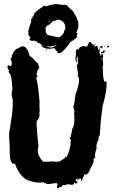

<svg xmlns="http://www.w3.org/2000/svg" viewBox="-20 -916 579 979"><path d="M436 -702.6H438Q444.8 -701.2 453.6 -688H459.5Q460.4 -688 467.3 -689.5V-686H461.4V-678.2H465.3L471.2 -682.1H475.1Q475.1 -676.8 479 -676.8V-674.8L477.1 -670.9Q481 -670.9 481 -659.7H482.9L484.9 -668.9H488.8L486.8 -646.5L492.7 -635.3Q490.7 -635.3 490.7 -633.3L494.6 -631.3H496.6V-641.1H500.5Q503.4 -641.1 506.3 -631.3L504.4 -618.7V-606.9Q504.4 -599.6 506.3 -592.3Q504.4 -571.8 502.4 -571.8L504.4 -567.9V-562Q504.4 -560.1 502.4 -560.1Q504.4 -556.6 504.4 -554.7Q506.3 -498.5 516.1 -496.6V-502H518.1Q523.9 -502 523.9 -494.6Q523.9 -443.8 502.4 -372.6Q502.4 -365.2 500.5 -365.2L502.4 -361.3Q494.6 -326.7 488.8 -224.6Q484.9 -222.7 482.9 -222.7L484.9 -213.4L481 -215.3V-209.5Q484.9 -209.5 484.9 -208Q472.7 -191.4 471.2 -166.5Q473.1 -163.1 473.1 -161.1Q469.2 -152.8 463.4 -125.5Q465.3 -118.2 465.3 -110.4Q461.9 -108.4 457.5 -108.4V-93.3Q457.5 -85.9 438 -50.3Q438 -38.1 414.6 -20.5V-22Q418.5 -26.9 418.5 -27.8Q416.5 -27.8 412.6 -29.8Q397 2 397 5.9H393.1V-5.4H383.3Q383.3 0.5 379.4 0.5Q375.5 0.5 375.5 -5.4Q365.7 -3.9 365.7 7.8Q367.7 7.8 371.6 9.8Q372.1 5.9 375.5 5.9V7.8Q375.5 18.1 365.7 21Q363.8 17.1 363.8 15.1H357.9Q357.9 26.4 346.2 26.4Q332.5 25.4 332.5 22.9L328.6 24.9L324.7 22.9Q314.9 28.3 309.1 28.3H305.2L301.3 26.4Q293.5 33.7 293.5 37.6H283.7Q281.7 43.5 272 43.5L270 39.6Q273.9 25.9 273.9 22.9Q270 22.9 270 17.1Q233.9 21 229 22.9Q225.1 21 223.1 21L219.2 22.9Q213.4 22.9 213.4 17.1H209.5L205.6 19V13.7Q178.7 15.1 172.4 15.1Q118.7 7.8 102.1 -9.3Q71.3 -35.6 57.1 -80.1Q53.2 -82 51.3 -82Q47.4 -80.1 45.4 -80.1Q29.8 -94.7 29.8 -132.8V-144Q29.8 -169.9 25.9 -233.9Q45.4 -343.3 45.4 -387.7Q45.4 -389.6 43.5 -389.6L45.4 -398.9V-404.8Q39.6 -422.9 39.6 -436.5Q39.6 -450.2 43.5 -460.9Q39.1 -541.5 27.8 -541.5Q23.9 -549.3 23.9 -550.8L25.9 -554.7Q22 -565.9 18.1 -571.8V-577.1Q18.1 -582 25.9 -583Q32.2 -579.1 35.6 -579.1L39.6 -584.5V-603.5Q33.7 -610.8 33.7 -614.7Q35.6 -618.2 35.6 -620.1Q33.7 -620.1 33.7 -622.1H35.6L39.6 -620.1Q39.6 -627.9 41.5 -627.9L39.6 -631.3V-633.3Q43.9 -633.3 45.4 -644.5Q60.5 -670.9 78.6 -670.9L82.5 -678.2L86.4 -676.8L92.3 -680.2H94.2Q119.6 -680.2 131.3 -629.9Q139.2 -629.9 164.6 -599.6Q174.3 -599.6 178.2 -575.2Q180.2 -575.2 180.2 -573.2Q180.2 -566.9 168.5 -552.7L170.4 -548.8Q168 -539.6 164.6 -539.6L172.4 -526.4Q170.4 -526.4 164.6 -519Q174.3 -489.7 182.1 -391.6Q182.1 -389.6 180.2 -389.6L182.1 -380.4Q182.1 -376.5 180.2 -376.5L182.1 -363.3V-354Q182.1 -347.2 180.2 -337.4Q182.1 -333.5 182.1 -331.5Q182.1 -314.5 166.5 -297.9Q166.5 -252.9 176.3 -172.4Q172.4 -155.3 172.4 -147.9Q172.4 -121.1 199.7 -91.3H217.3Q232.4 -91.3 244.6 -93.3Q254.4 -91.3 270 -91.3H277.8Q285.2 -91.3 305.2 -106.4Q311 -106.4 311 -115.7H314.9L318.8 -114.3Q331.5 -133.8 340.3 -181.6V-185.1Q338.4 -189 338.4 -190.9Q342.3 -197.3 342.3 -202.1Q339.4 -202.1 336.4 -208Q344.2 -231 350.1 -264.2Q356.9 -264.2 359.9 -307.1L357.9 -316.4L359.9 -320.3Q357.9 -327.6 357.9 -333.5Q357.9 -337.4 359.9 -354Q354 -364.7 354 -374.5Q358.4 -374.5 365.7 -438.5Q375.5 -458 383.3 -500.5Q381.3 -519.5 381.3 -522.9H377.4V-526.4Q377.4 -528.3 379.4 -528.3L371.6 -584.5Q377.4 -584.5 377.4 -603.5Q377.4 -605.5 375.5 -608.9Q377.4 -612.8 377.4 -614.7L375.5 -627.9H373.5Q373.5 -623 369.6 -618.7Q371.6 -608.4 371.6 -601.6V-599.6H367.7Q367.7 -606.4 363.8 -616.7Q367.7 -633.3 367.7 -639.2Q367.7 -640.6 365.7 -650.4Q371.6 -664.1 371.6 -667H373.5Q374.5 -667 379.4 -663.6H381.3Q381.3 -677.7 410.6 -682.1Q412.6 -678.7 412.6 -676.8H416.5V-682.1H420.4V-678.2H424.3Q424.3 -680.2 434.1 -699.2Q432.1 -699.2 432.1 -700.7ZM529.8 -689.5H533.7V-688H529.8ZM533.7 -684.1 535.6 -680.2V-678.2Q535.6 -675.8 529.8 -672.9Q525.9 -672.9 525.9 -676.8Q525.9 -679.7 533.7 -684.1ZM498.5 -682.1 502.4 -676.8V-668.9H500.5Q491.7 -672.9 490.7 -676.8V-680.2Q491.7 -680.2 498.5 -682.1ZM514.2 -682.1V-678.2H510.3Q510.7 -682.1 514.2 -682.1ZM479 -680.2H481V-676.8H479ZM467.3 -667V-663.6H469.2V-667ZM506.3 -659.7Q509.8 -657.7 516.1 -657.7V-655.8Q511.2 -644.5 500.5 -644.5H494.6V-646.5Q497.6 -653.8 500.5 -653.8Q501 -650.4 504.4 -650.4H506.3V-652.3Q504.4 -655.8 504.4 -657.7Q506.3 -657.7 506.3 -659.7ZM498.5 -622.1V-618.7Q502.4 -618.7 502.4 -622.1ZM496.6 -616.7V-612.8H500.5V-616.7ZM371.6 -534.2H375.5V-530.3H371.6ZM143.6 -821.3V-817.4H145.5V-821.3ZM217.8 -678.7V-676.8L243.2 -672.9Q255.4 -678.7 268.6 -682.6V-684.6H262.7Q247.6 -678.7 217.8 -678.7ZM227.5 -801.8H229.5Q232.4 -801.8 235.4 -807.6H233.4Q230.5 -807.6 227.5 -801.8ZM256.8 -807.6Q256.8 -811.5 252.9 -811.5Q228 -784.2 217.8 -784.2Q211.9 -772.5 211.9 -768.6Q213.9 -758.3 213.9 -756.8H211.9Q217.8 -735.4 233.4 -735.4Q262.7 -727.5 282.2 -725.6Q307.6 -741.2 307.6 -760.7Q311 -760.7 313.5 -772.5Q313.5 -806.2 282.2 -815.4H276.4Q269 -815.4 256.8 -807.6ZM270.5 -895.5Q288.1 -891.6 295.9 -891.6H315.4V-887.7H319.3V-891.6H321.3Q321.3 -885.3 352.5 -858.4Q374 -824.2 374 -815.4L372.1 -811.5V-809.6H374V-813.5Q378.9 -813.5 379.9 -797.9Q379.9 -795.9 377.9 -795.9Q377.9 -794.9 379.9 -788.1Q379.9 -771 368.2 -747.1H370.1Q372.1 -747.1 376 -745.1L370.1 -733.4L374 -731.4Q372.1 -720.7 336.9 -700.2Q322.8 -674.8 290 -645.5H274.4Q270.5 -645.5 270.5 -649.4H274.4V-651.4Q264.2 -658.7 258.8 -668.9L254.9 -670.9Q238.3 -667 233.4 -667Q204.6 -667 188.5 -682.6V-684.6Q189.5 -684.6 196.3 -682.6H198.2V-684.6Q194.8 -684.6 180.7 -696.3H174.8Q167 -703.1 167 -706.1L163.1 -704.1Q155.3 -707 155.3 -710L151.4 -708H143.6Q133.3 -708 129.9 -715.8Q129.9 -717.3 135.7 -721.7Q135.7 -723.6 124 -739.3Q124 -743.7 126 -747.1Q124 -750.5 124 -754.9Q127.4 -774.9 139.6 -807.6Q137.7 -811.5 137.7 -813.5Q140.1 -820.8 153.3 -840.8Q153.3 -853.5 198.2 -881.8Q198.2 -884.8 204.1 -887.7L210 -883.8Q253.9 -895.5 270.5 -895.5ZM213.9 -663.1H219.7V-659.2H213.9ZM122.1 -702.1H124V-698.2H122.1Z"/></svg>

Font: Mister Brush
Style: Regular
Weight: 400
Designer: GGBotNet
Foundry: GGBotNet
Version: 1.00